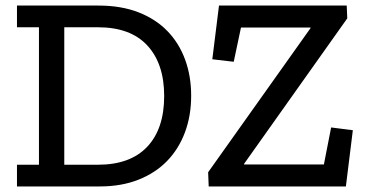

<svg xmlns="http://www.w3.org/2000/svg" viewBox="-20 -670 1320 690"><path d="M730 0 728 -51 1096 -569V-571H846L820 -448L743 -457L767 -650H1226L1228 -604L857 -81V-79H1144L1170 -212L1248 -202L1223 0ZM667 -326Q667 -254 644.5 -194Q622 -134 580 -91Q538 -48 477 -24Q416 0 339 0H41V-78H120V-572H41V-650H334Q415 -650 477 -626Q539 -602 581 -559Q623 -516 645 -456.5Q667 -397 667 -326ZM570 -325Q570 -441 509.5 -506.5Q449 -572 332 -572H211V-78H332Q448 -78 509 -142.5Q570 -207 570 -325Z"/></svg>

Font: Zilla Slab Medium
Style: Regular
Weight: 500
Designer: Typotheque.com
Foundry: Typotheque type foundry
Version: Version 1.1; 2017